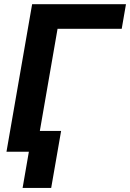

<svg xmlns="http://www.w3.org/2000/svg" viewBox="-20 -731 627 925"><path d="M586.9 -710.9H134.8L11.2 0H119.1L88.9 174.3H226.6L274.4 -100.1H171.9L257.3 -592.3H566.4Z"/></svg>

Font: Roboto
Style: Bold Italic
Weight: 700
Italic angle: -12°
Designer: Google
Version: Version 2.137; 2017